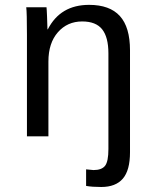

<svg xmlns="http://www.w3.org/2000/svg" viewBox="-20 -558 640 786"><path d="M316.4 -470.2Q255.9 -470.2 217 -426Q178.2 -381.8 178.2 -306.2V0H90.3V-415.5Q90.3 -507.8 87.4 -528.3H170.4Q170.9 -525.9 171.4 -515.1Q171.9 -504.4 172.6 -490.5Q173.3 -476.6 174.3 -438H175.8Q227.1 -538.1 344.7 -538.1Q429.2 -538.1 470.7 -492.4Q512.2 -446.8 512.2 -352.1V65.4Q512.2 139.2 482.9 173.3Q453.6 207.5 394.5 207.5Q356.9 207.5 332.5 203.1V135.3L362.8 138.2Q396.5 138.2 410.2 120.6Q423.8 103 423.8 52.2V-339.4Q423.8 -405.8 398.2 -438Q372.6 -470.2 316.4 -470.2Z"/></svg>

Font: Courier New
Style: Regular
Weight: 400
Designer: Steve Matteson
Foundry: Ascender Corporation
Version: Version 2.00.3